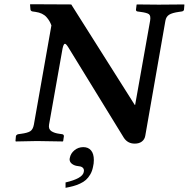

<svg xmlns="http://www.w3.org/2000/svg" viewBox="-20 -667 892 908"><path d="M223.1 -546.9Q218.8 -558.6 213.6 -567.4Q208.5 -576.2 200 -585.9Q191.4 -595.7 178.2 -602.1Q165 -608.4 147.9 -610.8L133.8 -612.8Q125 -614.7 124 -622.1L122.1 -645L124 -647Q277.8 -646 316.9 -646L617.2 -170.9H619.1L689.9 -568.8Q693.8 -592.8 684.3 -599.9Q674.8 -606.9 644 -610.8L629.9 -612.8Q623 -614.3 623 -621.1L626 -645L627.9 -646Q691.9 -645 731 -645L850.1 -646L852.1 -645L850.1 -621.1Q848.6 -614.3 839.8 -612.8L826.2 -610.8Q794.4 -606.4 780 -597.4Q765.6 -588.4 762.2 -568.8L667 -24.9Q664.1 -7.8 651.1 2.2Q638.2 12.2 617.2 12.2Q584 12.2 565.9 -15.1L303.2 -442.9Q292.5 -460 287.1 -460Q280.8 -460 275.9 -438L211.9 -77.1Q208.5 -56.2 223.1 -46.6Q237.8 -37.1 261.2 -34.2L274.9 -32.2Q282.2 -30.3 282.2 -22.9L278.8 0L276.9 2Q190.9 0 154.8 0L55.2 2L53.2 0L55.2 -22.9Q56.2 -28.8 64.9 -32.2L79.1 -34.2Q109.4 -38.1 122.6 -46.1Q135.7 -54.2 140.1 -77.1ZM374 28.8Q397.5 28.8 410.6 44.4Q423.8 60.1 423.8 89.8Q423.8 106.9 419.9 122.1Q416 142.6 406.7 158.2Q397.5 173.8 386.2 183.8Q375 193.8 358.4 201.4Q341.8 209 326.4 213.1Q311 217.3 290 221.2V195.8Q370.1 177.2 376 147Q377 144 377 140.1Q377 120.1 347.2 118.2Q332.5 116.7 320.8 108.2Q309.1 99.6 309.1 85.9Q309.1 82 310.1 80.1Q314 58.6 332 43.7Q350.1 28.8 374 28.8Z"/></svg>

Font: Linux Libertine
Style: Bold Italic
Weight: 700
Italic angle: -11.5°
Designer: Philipp H. Poll
Foundry: Philipp H. Poll
Version: Version 4.0.5